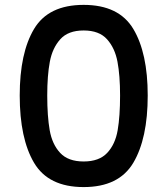

<svg xmlns="http://www.w3.org/2000/svg" viewBox="-20 -762 681 780"><path d="M60.1 -374Q60.1 -546.9 118.4 -644.5Q176.8 -742.2 319.8 -742.2Q462.9 -742.2 521.5 -644.5Q580.1 -546.9 580.1 -374Q580.1 -199.2 521.5 -100.6Q462.9 -2 319.8 -2Q176.8 -2 118.4 -100.6Q60.1 -199.2 60.1 -374ZM171.9 -374Q171.9 -290 181.9 -232.9Q191.9 -175.8 224.4 -140.9Q256.8 -106 319.8 -106Q382.8 -106 415.5 -140.9Q448.2 -175.8 458 -232.9Q467.8 -290 467.8 -374Q467.8 -455.1 457.3 -511Q446.8 -566.9 414.8 -602.5Q382.8 -638.2 319.8 -638.2Q256.8 -638.2 224.9 -602.5Q192.9 -566.9 182.4 -511Q171.9 -455.1 171.9 -374Z"/></svg>

Font: Poppins Medium
Style: Regular
Weight: 500
Designer: Ninad Kale (Devanagari), Jonny Pinhorn (Latin)
Foundry: Indian Type Foundry
Version: 4.004